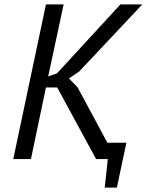

<svg xmlns="http://www.w3.org/2000/svg" viewBox="-20 -720 664 869"><path d="M239 -324H188L120 0H40L188 -700H268L198 -374L238 -388L525 -700H624L338 -396L292 -365L331 -325L466 -74H552L509 129H454L468 0H415Z"/></svg>

Font: PT Sans
Style: Italic
Weight: 400
Italic angle: -12°
Designer: A.Korolkova, O.Umpeleva, V.Yefimov
Foundry: ParaType Ltd
Version: Version 2.003W OFL